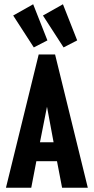

<svg xmlns="http://www.w3.org/2000/svg" viewBox="-20 -883 440 903"><path d="M272 0 248 -125H151L127 0H8L162 -627H239L393 0ZM201 -381 168 -214H232ZM139 -660 42 -810 136 -863 203 -693ZM279 -660 182 -810 276 -863 343 -693Z"/></svg>

Font: Inconsolata Condensed Black
Style: Regular
Weight: 900
Width: 3
Monospace: yes
Designer: Raph Levien, Cyreal, Brenton Simpson
Foundry: Raph Levien, Cyreal, Google
Version: Version 3.001; ttfautohint (v1.8.2.53-6de2)